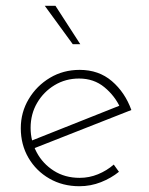

<svg xmlns="http://www.w3.org/2000/svg" viewBox="-20 -638 517 665"><path d="M255 7Q197 7 151 -19.5Q105 -46 78.5 -91.5Q52 -137 52 -194Q52 -249 79.5 -295Q107 -341 153 -368.5Q199 -396 256 -396Q322 -396 367.5 -357Q413 -318 435 -257L92 -122L82 -148L404 -276L397 -264Q378 -306 341.5 -336Q305 -366 254 -366Q207 -366 169 -343Q131 -320 108.5 -281.5Q86 -243 86 -195Q86 -150 107 -110.5Q128 -71 166.5 -46.5Q205 -22 256 -22Q289 -22 319.5 -34.5Q350 -47 374 -68L392 -43Q365 -21 329.5 -7Q294 7 255 7ZM135 -618H172L258 -485H232Z"/></svg>

Font: Josefin Sans ExtraLight
Style: Regular
Weight: 250
Designer: Santiago Orozco
Foundry: Typemade
Version: Version 2.000